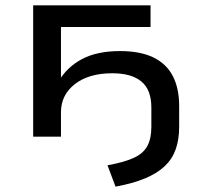

<svg xmlns="http://www.w3.org/2000/svg" viewBox="-20 -511 751 718"><path d="M412 187 382 107Q444 96 480 79.5Q516 63 531 35Q546 7 546 -36V-109Q546 -175 509 -206Q472 -237 400 -237Q312 -237 260 -196.5Q208 -156 208 -91V0H104V-491H543V-410H208V-205H198Q230 -260 286.5 -290Q343 -320 429 -320Q504 -320 553 -296.5Q602 -273 626 -227Q650 -181 650 -114V-37Q650 11 637 47.5Q624 84 596 110.5Q568 137 522.5 156Q477 175 412 187Z"/></svg>

Font: Nunito Sans 10pt Expanded Medium
Style: Regular
Weight: 500
Width: 7
Designer: Vernon Adams
Foundry: Vernon Adams
Version: Version 3.101;gftools[0.9.27]